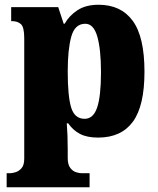

<svg xmlns="http://www.w3.org/2000/svg" viewBox="-20 -566 667 808"><path d="M8 222V163H23Q30 163 44.5 159Q59 155 70.5 142Q82 129 82 102V-405Q82 -452 68 -464.5Q54 -477 31 -477H27V-536H225L248 -466H252Q271 -500 306 -523Q341 -546 395 -546Q489 -546 538.5 -478.5Q588 -411 588 -264Q588 -120 539 -53.5Q490 13 393 13Q346 13 316.5 -2.5Q287 -18 267 -47H261Q263 -22 264 5.5Q265 33 265 63V99Q265 127 276 141Q287 155 301 159Q315 163 323 163H357V222ZM336 -66Q373 -66 389 -114Q405 -162 405 -262Q405 -358 389.5 -412Q374 -466 339 -466Q295 -466 280 -412Q265 -358 265 -265Q265 -161 279.5 -113.5Q294 -66 336 -66Z"/></svg>

Font: Noto Serif Hebrew SemiCondensed Black
Style: Regular
Weight: 900
Width: 4
Designer: Monotype Design Team
Foundry: Monotype Imaging Inc.
Version: Version 2.004; ttfautohint (v1.8.4.7-5d5b)